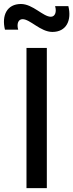

<svg xmlns="http://www.w3.org/2000/svg" viewBox="-56 -966 376 986"><path d="M213 -802C285 -802 313 -861.5 295 -934.5H227C236 -904 226.5 -880 205 -880C165.5 -880 112.5 -945.5 51.5 -945.5C-20 -945.5 -48.5 -887 -30.5 -813.5H37.5C29 -842.5 37 -867.5 60 -867.5C99 -867.5 152 -802 213 -802ZM184.5 0V-720H80V0Z"/></svg>

Font: Manrope SemiBold
Style: Regular
Weight: 600
Designer: Mikhail Sharanda
Foundry: Mikhail Sharanda
Version: Version 4.505